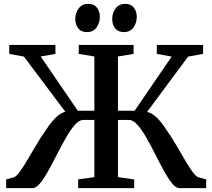

<svg xmlns="http://www.w3.org/2000/svg" viewBox="-20 -976 1102 996"><path d="M12 0V-45.5L50.5 -56Q64 -59.5 82.2 -84.5Q100.5 -109.5 122.5 -146.8Q144.5 -184 169 -225.5Q193.5 -267 219 -303Q235 -327 250.8 -346.2Q266.5 -365.5 283.5 -378.5Q300.5 -391.5 319 -396L104 -682.5L28 -696.5V-743H267.5V-696.5L191 -683L383.5 -401.5H469.5V-683L388.5 -696.5V-743H673V-696.5L592 -683V-401.5H678.5L870.5 -682.5L793.5 -696.5V-743H1033.5V-696.5L956 -682.5L743 -395.5Q762.5 -391 779.2 -378Q796 -365 811.8 -346Q827.5 -327 843 -303Q868.5 -266.5 893 -225Q917.5 -183.5 939 -146.5Q960.5 -109.5 978.8 -84.5Q997 -59.5 1010.5 -56L1049.5 -45.5V0H910.5Q892.5 0 872 -25.5Q851.5 -51 829.5 -91.2Q807.5 -131.5 784.8 -176.8Q762 -222 739 -262.2Q716 -302.5 693.2 -328.2Q670.5 -354 648 -354H592V-57.5L676 -45V0H385.5V-45.5L469.5 -57V-354H412.5Q391 -354 368.2 -328.2Q345.5 -302.5 322.5 -262.2Q299.5 -222 276.5 -176.8Q253.5 -131.5 231.2 -91.2Q209 -51 188.2 -25.5Q167.5 0 148.5 0ZM430 -809.5Q401 -809.5 385.8 -829.2Q370.5 -849 370.5 -877Q370.5 -908.5 388 -932.2Q405.5 -956 437.5 -956H438.5Q468 -956 483 -936.2Q498 -916.5 498 -888.5Q498 -857.5 480.8 -833.5Q463.5 -809.5 431 -809.5ZM621.5 -809.5Q592.5 -809.5 577.2 -829.2Q562 -849 562 -877Q562 -908.5 579.5 -932.2Q597 -956 629.5 -956H630.5Q659.5 -956 674.5 -936.2Q689.5 -916.5 689.5 -888.5Q689.5 -857.5 672.2 -833.5Q655 -809.5 622.5 -809.5Z"/></svg>

Font: Merriweather 48pt SemiBold
Style: Regular
Weight: 600
Version: Version 2.100